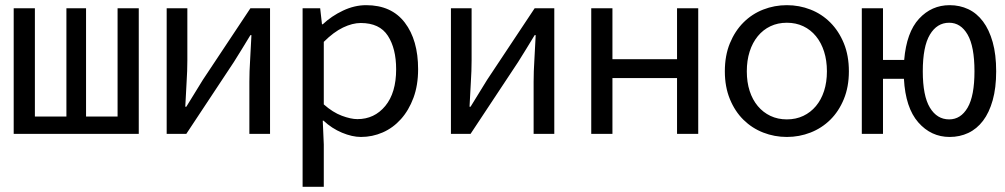

<svg xmlns="http://www.w3.org/2000/svg" viewBox="-20 -518 3890 743"><path d="M115 -67V-486H33V0H517V-486H435V-67H313V-486H237V-67Z M701 0 885 -278Q899 -300 917 -329.5Q935 -359 949 -382H953Q951 -334 948 -287.5Q945 -241 945 -202V0H1025V-486H949L765 -209Q751 -186 733 -157Q715 -128 701 -105H697Q699 -152 702 -198.5Q705 -245 705 -284V-486H625V0Z M1233 205V41L1229 -51H1232Q1264 -21 1303.5 -4.5Q1343 12 1377 12Q1421 12 1461 -5.5Q1501 -23 1531.5 -57Q1562 -91 1580 -139.5Q1598 -188 1598 -250Q1598 -363 1546.5 -430.5Q1495 -498 1397 -498Q1352 -498 1307.5 -477Q1263 -456 1229 -424H1226L1219 -486H1151V205ZM1233 -356Q1271 -394 1307.5 -411.5Q1344 -429 1376 -429Q1449 -429 1481 -379.5Q1513 -330 1513 -250Q1513 -159 1471 -108Q1429 -57 1363 -57Q1338 -57 1303 -70Q1268 -83 1233 -114Z M1801 0 1985 -278Q1999 -300 2017 -329.5Q2035 -359 2049 -382H2053Q2051 -334 2048 -287.5Q2045 -241 2045 -202V0H2125V-486H2049L1865 -209Q1851 -186 1833 -157Q1815 -128 1801 -105H1797Q1799 -152 1802 -198.5Q1805 -245 1805 -284V-486H1725V0Z M2350 0V-216H2600V0H2682V-486H2600V-289H2350V-486H2268V0Z M2785 -242Q2785 -182 2804.5 -134.5Q2824 -87 2857 -54.5Q2890 -22 2933.5 -5Q2977 12 3025 12Q3073 12 3116.5 -5Q3160 -22 3193 -54.5Q3226 -87 3245.5 -134.5Q3265 -182 3265 -242Q3265 -303 3245.5 -350.5Q3226 -398 3193 -431Q3160 -464 3116.5 -481Q3073 -498 3025 -498Q2977 -498 2933.5 -481Q2890 -464 2857 -431Q2824 -398 2804.5 -350.5Q2785 -303 2785 -242ZM2870 -242Q2870 -284 2881 -318.5Q2892 -353 2912.5 -378Q2933 -403 2961.5 -416.5Q2990 -430 3025 -430Q3060 -430 3088.5 -416.5Q3117 -403 3137.5 -378Q3158 -353 3169 -318.5Q3180 -284 3180 -242Q3180 -200 3169 -166Q3158 -132 3137.5 -107.5Q3117 -83 3088.5 -69.5Q3060 -56 3025 -56Q2990 -56 2961.5 -69.5Q2933 -83 2912.5 -107.5Q2892 -132 2881 -166Q2870 -200 2870 -242Z M3315 0H3397V-213H3478Q3484 -101 3533.5 -44.5Q3583 12 3655 12Q3694 12 3727 -3.5Q3760 -19 3784 -50.5Q3808 -82 3821.5 -130Q3835 -178 3835 -242Q3835 -307 3821.5 -355Q3808 -403 3784 -435Q3760 -467 3727 -482.5Q3694 -498 3655 -498Q3585 -498 3536.5 -445.5Q3488 -393 3479 -286H3397V-486H3315ZM3551 -242Q3551 -338 3578.5 -384Q3606 -430 3653 -430Q3698 -430 3724.5 -384Q3751 -338 3751 -242Q3751 -147 3724.5 -101.5Q3698 -56 3653 -56Q3606 -56 3578.5 -101.5Q3551 -147 3551 -242Z"/></svg>

Font: Codetta
Style: Regular
Weight: 400
Italic angle: -11°
Designer: Ulrich Proeller
Foundry: PROSA GmbH
Version: Version 2.00;September 29, 2018;FontCreator 11.5.0.2427 64-b